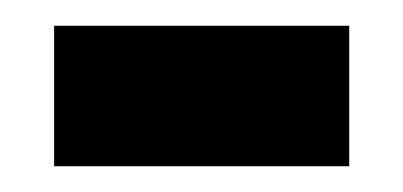

<svg xmlns="http://www.w3.org/2000/svg" viewBox="-20 -347 313 149"><path d="M22 -218H251V-327H22Z"/></svg>

Font: Noto Serif Hebrew Condensed Extra
Style: Regular
Weight: 800
Width: 3
Designer: Monotype Design Team
Foundry: Monotype Imaging Inc.
Version: Version 1.901